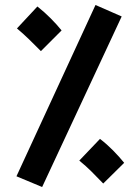

<svg xmlns="http://www.w3.org/2000/svg" viewBox="-20 -718 551 770"><path d="M149 32 468 -652 363 -698 46 -11ZM144 -513 227 -596C202 -627 167 -663 130 -692L48 -604C86 -572 107 -550 144 -513ZM394 18 478 -65C452 -97 418 -133 381 -161L298 -74C336 -43 357 -20 394 18Z"/></svg>

Font: Noto Sans Arabic UI Cn
Style: Bold
Weight: 700
Width: 3
Designer: Monotype Design Team, Nadine Chahine and Nizar Qandah
Foundry: Monotype Imaging Inc.
Version: Version 2.010